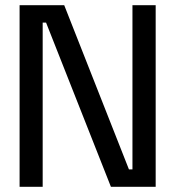

<svg xmlns="http://www.w3.org/2000/svg" viewBox="-20 -720 676 740"><path d="M55.5 0H144.5V-633H157.5L407.5 0H580V-700H490.5V-67H477L227.5 -700H55.5Z"/></svg>

Font: MCL Standard
Style: Regular
Weight: 400
Designer: Květoslav Bartoš
Foundry: Florian Karsten
Version: Version 1.001;Glyphs 3.2.3 (3260)